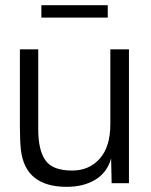

<svg xmlns="http://www.w3.org/2000/svg" viewBox="-20 -709 586 743"><path d="M238 14Q78 14 61 -128Q57 -164 57 -218V-518H128V-208Q128 -129 155.5 -89Q183 -49 259 -49Q325 -49 366 -95Q407 -141 407 -229V-518H479V0H412L410 -96Q395 -42 349.5 -14Q304 14 238 14ZM140 -641V-689H397V-641Z"/></svg>

Font: Nacelle Light
Style: Regular
Weight: 300
Designer: Sora Sagano
Foundry: Sora Sagano
Version: Version 1.000;FEAKit 1.0